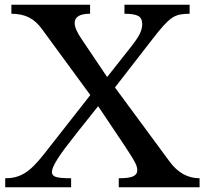

<svg xmlns="http://www.w3.org/2000/svg" viewBox="-20 -790 862 810"><path d="M695 -109Q747 -38 822 -38V0H481V-38Q526 -38 542.5 -46.5Q559 -55 559 -70Q559 -77 557.5 -84.5Q556 -92 550.5 -103Q545 -114 535 -130Q525 -146 508 -172L394 -342L308 -234Q277 -195 256 -167Q235 -139 222.5 -119Q210 -99 204.5 -86Q199 -73 199 -64Q199 -49 216 -43.5Q233 -38 280 -38V0H2V-38Q26 -38 45.5 -43Q65 -48 84 -59.5Q103 -71 122.5 -90.5Q142 -110 165 -139L361 -389L158 -666Q133 -701 102 -716.5Q71 -732 28 -732V-770H360V-732Q295 -732 295 -693Q295 -668 323 -627L432 -465L530 -589Q558 -624 569 -646Q580 -668 580 -688Q580 -713 563.5 -722.5Q547 -732 505 -732V-770H780V-732Q756 -732 738.5 -728.5Q721 -725 705 -714Q689 -703 670 -682Q651 -661 624 -626L465 -421Z"/></svg>

Font: Libre Baskerville
Style: Regular
Weight: 400
Designer: Pablo Impallari, Rodrigo Fuenzalida
Foundry: Pablo Impallari, Rodrigo Fuenzalida
Version: Version 1.000; ttfautohint (v0.93) -l 8 -r 50 -G 200 -x 14 -